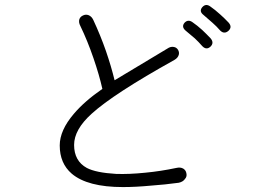

<svg xmlns="http://www.w3.org/2000/svg" viewBox="-20 -800 1040 783"><path d="M447.3 -472.7Q433.6 -529.3 412.1 -591.8Q389.6 -656.2 360.4 -718.8Q353.5 -733.4 340.8 -738.3Q330.1 -742.2 319.3 -737.3Q307.6 -732.4 303.7 -721.7Q299.8 -709 307.6 -694.3Q336.9 -633.8 361.3 -562.5Q384.8 -494.1 397.5 -437.5Q325.2 -387.7 281.2 -335.9Q223.6 -268.6 223.6 -207Q223.6 -133.8 272.5 -91.8Q336.9 -37.1 481.4 -37.1Q533.2 -37.1 595.7 -43Q651.4 -46.9 709 -54.7Q726.6 -58.6 734.4 -70.3Q743.2 -80.1 740.2 -92.8Q738.3 -105.5 727.5 -112.3Q715.8 -119.1 699.2 -115.2Q634.8 -101.6 572.3 -95.7Q505.9 -88.9 453.1 -90.8Q371.1 -95.7 334 -115.2Q282.2 -143.6 282.2 -209Q282.2 -271.5 353.5 -335.9Q442.4 -417 691.4 -555.7Q705.1 -563.5 709 -576.2Q711.9 -586.9 706.1 -596.7Q700.2 -606.4 689.5 -608.4Q675.8 -611.3 662.1 -601.6ZM765.6 -709Q747.1 -722.7 732.4 -707Q718.8 -690.4 737.3 -674.8Q760.7 -655.3 774.4 -643.6Q791 -627.9 802.7 -614.3Q820.3 -593.8 837.9 -609.4Q854.5 -625 838.9 -643.6Q822.3 -661.1 804.7 -677.7Q784.2 -696.3 765.6 -709ZM837.9 -773.4Q819.3 -787.1 804.7 -770.5Q791 -753.9 809.6 -739.3Q833 -719.7 846.7 -707Q864.3 -691.4 875 -678.7Q892.6 -658.2 911.1 -673.8Q928.7 -689.5 912.1 -708Q894.5 -726.6 877.9 -741.2Q856.4 -760.7 837.9 -773.4Z"/></svg>

Font: GulimChe
Style: Regular
Weight: 400
Monospace: yes
Version: Version 2.21